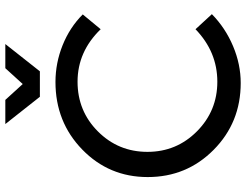

<svg xmlns="http://www.w3.org/2000/svg" viewBox="-124 -816 946 739"><g transform="rotate(-90 349.5 -446.0)"><path d="M445 -766H347L242 -899H335L396 -832L457 -899H550ZM607 -167 665 -104Q612 -52 542 -22.5Q472 7 400 7Q248 7 143 -97Q38 -201 38 -351Q38 -500 144 -603Q250 -706 404 -706Q477 -706 545.5 -678.5Q614 -651 664 -601L607 -532Q521 -621 405 -621Q292 -621 213.5 -542.5Q135 -464 135 -352Q135 -240 214 -161.5Q293 -83 405 -83Q520 -83 607 -167Z"/></g></svg>

Font: Montserrat arm
Style: Regular
Weight: 400
Designer: Julieta Ulanovsky
Foundry: Julieta Ulanovsky
Version: Version 6.000;PS 006.000;hotconv 1.0.88;makeotf.lib2.5.64775